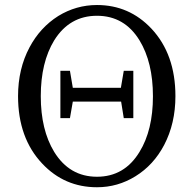

<svg xmlns="http://www.w3.org/2000/svg" viewBox="-20 -749 791 784"><path d="M376 15.6Q243.2 15.6 152.3 -81.1Q53.7 -185.5 53.7 -356.4Q53.7 -467.8 100.6 -555.7Q143.6 -636.7 217.8 -683.6Q291 -728.5 376 -728.5Q507.8 -728.5 598.6 -631.8Q696.3 -527.3 696.3 -356.4Q696.3 -245.1 650.4 -157.2Q607.4 -75.2 533.2 -29.3Q460.9 15.6 376 15.6ZM549.8 -128.9Q604.5 -217.8 604.5 -356Q604.5 -494.1 549.8 -584Q488.3 -684.6 376 -684.6Q263.7 -684.6 201.2 -584Q146.5 -494.1 146.5 -356.4Q146.5 -218.8 201.2 -128.9Q263.7 -27.3 376 -27.3Q488.3 -27.3 549.8 -128.9ZM226.6 -266.6V-460H265.6L277.3 -390.6H473.6L485.4 -460H524.4V-266.6H485.4L474.6 -334H277.3L265.6 -266.6Z"/></svg>

Font: Bpmf Zihi Only R
Style: R
Weight: 400
Foundry: But Ko
Version: Version 1.320